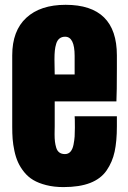

<svg xmlns="http://www.w3.org/2000/svg" viewBox="-20 -761 528 790"><path d="M241.2 8.8Q202.1 8.8 170.4 0.7Q138.7 -7.3 116.9 -20.3Q95.2 -33.2 79.3 -53Q63.5 -72.8 54.2 -93.3Q44.9 -113.8 39.3 -140.1Q33.7 -166.5 32 -189Q30.3 -211.4 30.3 -238.8V-533.2Q30.3 -634.3 88.1 -687.7Q146 -741.2 250 -741.2Q460.9 -741.2 460.9 -533.2V-480Q460.9 -380.9 459 -343.8H205.1V-241.2Q205.1 -236.3 204.8 -225.3Q204.6 -214.4 204.6 -208.5Q204.6 -190.9 206.1 -178.5Q207.5 -166 211.4 -153.1Q215.3 -140.1 224.4 -133.5Q233.4 -127 247.1 -127Q261.2 -127 270 -137Q278.8 -147 282.5 -165.8Q286.1 -184.6 287.1 -199.2Q288.1 -213.9 288.1 -235.8Q288.1 -278.8 287.1 -282.7H460.9V-241.2Q460.9 -180.2 451.7 -137.2Q442.4 -94.2 418.7 -59.8Q395 -25.4 351.1 -8.3Q307.1 8.8 241.2 8.8ZM248 -609.9Q234.4 -609.9 225.1 -602.8Q215.8 -595.7 211.4 -581.5Q207 -567.4 205.6 -552.5Q204.1 -537.6 204.1 -516.1Q204.1 -505.9 204.6 -485.4Q205.1 -464.8 205.1 -454.6H287.1V-530.8Q287.1 -609.9 248 -609.9Z"/></svg>

Font: Anton
Style: Regular
Weight: 400
Foundry: vernon adams
Version: Version 1.000